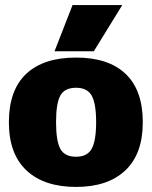

<svg xmlns="http://www.w3.org/2000/svg" viewBox="-20 -722 598 757"><path d="M266 -702H462L350 -520H195ZM15 -240Q15 -366 83 -430.5Q151 -495 280 -495Q408 -495 475.5 -430.5Q543 -366 543 -240Q543 -115 474 -50Q405 15 280 15Q154 15 84.5 -50Q15 -115 15 -240ZM359 -240Q359 -314 341.5 -345Q324 -376 280 -376Q235 -376 218 -345.5Q201 -315 201 -240Q201 -166 218 -135Q235 -104 280 -104Q324 -104 341.5 -135.5Q359 -167 359 -240Z"/></svg>

Font: Pridi
Style: Bold
Weight: 700
Designer: Katatrad Team
Foundry: CadsonDemak
Version: Version 1.001